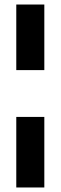

<svg xmlns="http://www.w3.org/2000/svg" viewBox="-20 -680 268 849"><path d="M52 149V-163H176V149ZM52 -370V-660H176V-370Z"/></svg>

Font: Bricolage Grotesque 72pt
Style: Bold
Weight: 700
Designer: Mathieu Triay
Foundry: Atelier Triay
Version: Version 1.001;gftools[0.9.33.dev8+g029e19f]